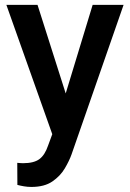

<svg xmlns="http://www.w3.org/2000/svg" viewBox="-20 -548 530 782"><path d="M132.8 -528.3 247.6 -167.5 357.4 -528.3H483.4L271.5 80.6Q262.2 106.9 243.9 137.9Q225.6 168.9 193.1 191.2Q160.6 213.4 107.9 213.4Q92.3 213.4 77.9 210.9Q63.5 208.5 50.8 205.1L50.3 115.2Q55.7 115.7 62.7 116.2Q69.8 116.7 73.7 116.7Q117.7 116.7 140.1 100.3Q162.6 84 175.8 44.9L192.9 -1.5L5.9 -528.3Z"/></svg>

Font: Vazirmatn RD Medium
Style: Regular
Weight: 500
Designer: Saber Rastikerdar
Foundry: Saber Rastikerdar
Version: Version 33.003